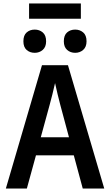

<svg xmlns="http://www.w3.org/2000/svg" viewBox="-20 -1096 640 1116"><path d="M14 0 224 -717H375L586 0H461L409 -193H189L136 0ZM269 -488 217 -298H381L330 -488Q323 -515 315 -547.5Q307 -580 300 -613Q293 -580 284.5 -547.5Q276 -515 269 -488ZM417 -789Q389 -789 370 -806Q351 -823 351 -856Q351 -891 370 -907.5Q389 -924 417 -924Q444 -924 463.5 -907.5Q483 -891 483 -856Q483 -823 463.5 -806Q444 -789 417 -789ZM182 -789Q154 -789 135 -805.5Q116 -822 116 -856Q116 -891 135 -907.5Q154 -924 182 -924Q209 -924 228.5 -907.5Q248 -891 248 -856Q248 -823 228.5 -806Q209 -789 182 -789ZM149 -987V-1076H450V-987Z"/></svg>

Font: Noto Sans Mono SemiBold
Style: Regular
Weight: 600
Designer: Monotype Design Team
Foundry: Monotype Imaging Inc.
Version: Version 2.014; ttfautohint (v1.8.4.7-5d5b)